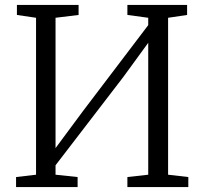

<svg xmlns="http://www.w3.org/2000/svg" viewBox="-20 -763 834 783"><path d="M45.5 0V-41L127 -50.5V-690.5L49 -702V-743H300.5V-702L206.5 -690.5V-159L318 -309.5L584.5 -660.5V-690.5L499.5 -702V-743H743V-702L665.5 -690.5V-50.5L748 -41V0H499.5V-41L584.5 -50.5V-588.5L482.5 -448.5L206.5 -89V-50.5L296.5 -41V0Z"/></svg>

Font: Merriweather 28pt Light
Style: Regular
Weight: 300
Version: Version 2.100